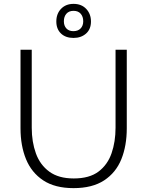

<svg xmlns="http://www.w3.org/2000/svg" viewBox="-20 -964 761 992"><path d="M360 8Q264 8 203.5 -32Q143 -72 114.5 -141.5Q86 -211 86 -301V-707H144V-304Q144 -231 165.5 -171.5Q187 -112 235 -77Q283 -42 361 -42Q442 -42 489 -77.5Q536 -113 556.5 -172.5Q577 -232 577 -304V-707H635V-301Q635 -211 607 -141.5Q579 -72 518 -32Q457 8 360 8ZM360 -768Q319 -768 295 -791Q271 -814 271 -853Q271 -893 295.5 -918.5Q320 -944 360 -944Q401 -944 425.5 -918Q450 -892 450 -853Q450 -813 424.5 -790.5Q399 -768 360 -768ZM359 -803Q383 -803 396.5 -817Q410 -831 410 -854Q410 -878 397 -893Q384 -908 360 -908Q336 -908 323 -893Q310 -878 310 -854Q310 -831 323 -817Q336 -803 359 -803Z"/></svg>

Font: Onest ExtraLight
Style: Regular
Weight: 250
Designer: Dmitri Voloshin, Andrey Kudryavtsev
Foundry: Dmitri Voloshin, Andrey Kudryavtsev
Version: Version 1.000;gftools[0.9.33]